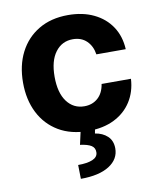

<svg xmlns="http://www.w3.org/2000/svg" viewBox="-87 -621 760 919"><g transform="rotate(-10 293.5 -161.5)"><path d="M306.8 10.7Q223 10.7 162.8 -25Q102.6 -60.7 70.5 -124.3Q38.4 -187.9 38.4 -270.6Q38.4 -354.4 70.8 -417.8Q103.3 -481.2 163.4 -516.9Q223.4 -552.6 306.1 -552.6Q377.5 -552.6 431.3 -526.6Q485.1 -500.7 516.2 -453.8Q547.2 -407 550.4 -343.8H407.7Q401.6 -384.6 375.9 -409.6Q350.1 -434.7 308.6 -434.7Q256 -434.7 224.1 -392.4Q192.1 -350.1 192.1 -272.7Q192.1 -194.6 223.9 -151.8Q255.7 -109 308.6 -109Q347.7 -109 374.3 -132.6Q400.9 -156.2 407.7 -199.9H550.4Q546.9 -137.4 516.5 -89.8Q486.2 -42.3 432.9 -15.8Q379.6 10.7 306.8 10.7ZM271.3 -2.8H340.9L335.2 28.1Q371.8 33.7 395.1 55.4Q418.3 77.1 418.7 114.3Q419 167.3 369.7 198.7Q320.3 230.1 231.2 230.1L229.8 162.6Q274.5 162.6 300.1 151.8Q325.6 141 326.3 118.3Q327.1 96.2 309.7 85Q292.3 73.9 255.3 69.2Z"/></g></svg>

Font: Inter Zeller
Style: Bold
Weight: 700
Designer: Rasmus Andersson; Joe Bland
Foundry: zeller
Version: Version 3.015;git-dec3a8cb1